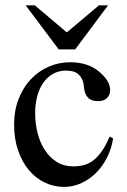

<svg xmlns="http://www.w3.org/2000/svg" viewBox="-20 -697 484 731"><path d="M410.6 -169.9Q404.3 -129.4 386.7 -95.5Q369.1 -61.5 344 -37.1Q318.8 -12.7 288.1 1Q257.3 14.6 224.1 14.6Q184.6 14.6 149.9 -2.2Q115.2 -19 89.4 -50Q63.5 -81.1 48.6 -125Q33.7 -168.9 33.7 -223.1Q33.7 -276.4 50.8 -320.1Q67.9 -363.8 96.9 -394.8Q126 -425.8 164.8 -442.9Q203.6 -460 247.1 -460Q314 -460 356 -425.3Q377 -408.2 388.2 -390.1Q399.4 -372.1 399.4 -353.5Q399.4 -336.4 387.9 -324.2Q376.5 -312 353.5 -312Q346.2 -312 337.4 -313.5Q328.6 -314.9 320.6 -320.6Q312.5 -326.2 306.6 -337.6Q300.8 -349.1 299.3 -369.1Q296.9 -395.5 281 -411.9Q265.1 -428.2 231.4 -428.2Q203.6 -428.2 181.6 -415.8Q159.7 -403.3 144.5 -381.6Q129.4 -359.9 121.6 -330.1Q113.8 -300.3 113.8 -265.6Q113.8 -226.1 123.3 -189.5Q132.8 -152.8 151.4 -124.8Q169.9 -96.7 196.8 -80.1Q223.6 -63.5 258.8 -63.5Q279.3 -63.5 298.1 -68.1Q316.9 -72.8 334 -85.4Q351.1 -98.1 366.9 -120.4Q382.8 -142.6 397.5 -177.2ZM266.1 -508.8H203.6L77.6 -676.8H112.3L234.4 -573.7L356.9 -676.8H391.6Z"/></svg>

Font: Doulos SIL Afr
Style: Regular
Weight: 400
Designer: Walt Agee, Victor Gaultney, Peter Martin, Debbi Hosken, Becca Hirsbrunner
Foundry: SIL International
Version: Version 5.000